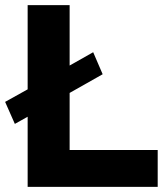

<svg xmlns="http://www.w3.org/2000/svg" viewBox="-29 -730 644 750"><path d="M587 0V-144H243V-367L372 -440L335 -526L243 -474V-710H79V-381L-9 -332L29 -246L79 -274V0Z"/></svg>

Font: Raleway
Style: ExtraBold
Weight: 800
Designer: Matt McInerney, Pablo Impallari, Rodrigo Fuenzalida
Foundry: Matt McInerney, Pablo Impallari, Rodrigo Fuenzalida
Version: Version 3.000